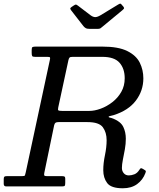

<svg xmlns="http://www.w3.org/2000/svg" viewBox="-60 -1000 854 1030"><path d="M387 -860.5 322.5 -943.5Q317.5 -950 317 -953.8Q316.5 -957.5 324.5 -963L335 -970Q344.5 -976.5 348 -975.5Q351.5 -974.5 359 -969L426 -918Q439 -908.5 450.5 -908.2Q462 -908 479 -918L574.5 -976Q583.5 -981.5 587 -980Q590.5 -978.5 595.5 -971.5L599.5 -967.5Q605 -961 605.5 -957Q606 -953 597.5 -946L490 -857Q483.5 -851.5 479 -848.2Q474.5 -845 462.5 -845H422.5Q407 -845 399.8 -849.2Q392.5 -853.5 387 -860.5ZM720 -71.5Q706.5 -35 675.8 -12.5Q645 10 599 10Q536 10 515 -18Q494 -46 494 -87Q494 -124.5 503 -167.5Q512 -210.5 512 -248Q512 -289.5 491.8 -317.2Q471.5 -345 409 -345H254Q242.5 -345 237.8 -341.5Q233 -338 230.5 -328L177.5 -72Q175.5 -61.5 178 -58.2Q180.5 -55 194 -55H274Q281.5 -55 285.8 -52.8Q290 -50.5 290 -42V-20Q290 -8.5 287.8 -4.2Q285.5 0 274 0H-27Q-40 0 -40 -14V-38Q-40 -48.5 -37 -51.8Q-34 -55 -24 -55H57Q72 -55 73.8 -59.2Q75.5 -63.5 78 -75L207.5 -678.5Q210 -689.5 208 -692.2Q206 -695 193 -695H128Q115.5 -695 112.8 -699.2Q110 -703.5 110 -716V-732Q110 -745 114.5 -747.5Q119 -750 132 -750H489.5Q575 -750 622.8 -726.2Q670.5 -702.5 689.8 -663.8Q709 -625 709 -580Q709 -513.5 669 -460.5Q629 -407.5 550 -382.5Q537 -378.5 530 -377.5Q523 -376.5 523 -373.5Q523 -370 529.8 -369Q536.5 -368 550 -362.5Q588.5 -346.5 601.8 -318.5Q615 -290.5 615 -256Q615 -228 609.8 -198.8Q604.5 -169.5 599.2 -143.5Q594 -117.5 594 -99Q594 -82.5 604 -70.8Q614 -59 631 -59Q645 -59 660.8 -65Q676.5 -71 688 -89.5Q692.5 -96.5 695.5 -97.5Q698.5 -98.5 706.5 -94L713 -90Q720.5 -85.5 722 -83.2Q723.5 -81 720 -71.5ZM274 -405H419Q447.5 -405 480.2 -417Q513 -429 542.5 -451.8Q572 -474.5 590.5 -506.8Q609 -539 609 -580Q609 -632 581.2 -663.5Q553.5 -695 489 -695H330Q317.5 -695 313.5 -691.5Q309.5 -688 307 -677L252.5 -424Q249.5 -410.5 253.2 -407.8Q257 -405 274 -405Z"/></svg>

Font: Besley*
Style: Italic
Weight: 400
Italic angle: -13°
Designer: Owen Earl
Foundry: indestructible type*
Version: Version 2.000; ttfautohint (v1.8.3)